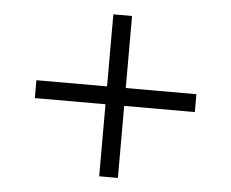

<svg xmlns="http://www.w3.org/2000/svg" viewBox="-46 -633 824 685"><g transform="rotate(5 366.5 -290.0)"><path d="M400 -580V-322H653V-258H400V0H333V-258H80V-322H333V-580Z"/></g></svg>

Font: M PLUS 1p
Style: Regular
Weight: 400
Version: Version 1.062